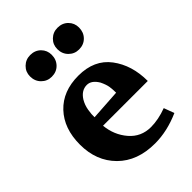

<svg xmlns="http://www.w3.org/2000/svg" viewBox="-225 -873 995 995"><g transform="rotate(-45 272.5 -376.0)"><path d="M35 -256Q35 -374 101.5 -444.5Q168 -515 282 -515Q398 -515 457.5 -436Q517 -357 517 -241H189Q196 -167 242 -113.5Q288 -60 360 -60Q414 -60 476 -83L497 -26Q404 15 315 15Q186 15 110.5 -60.5Q35 -136 35 -256ZM189 -303 358 -314Q358 -338 355 -358.5Q352 -379 338 -408Q313 -450 279 -450Q239 -450 213 -409Q198 -384 193 -354Q188 -324 189 -303ZM102 -689Q102 -722 125 -744.5Q148 -767 181 -767Q216 -767 238.5 -744.5Q261 -722 261 -689Q261 -654 238.5 -631Q216 -608 181 -608Q148 -608 125 -631Q102 -654 102 -689ZM302 -689Q302 -722 325 -744.5Q348 -767 381 -767Q416 -767 438.5 -744.5Q461 -722 461 -689Q461 -654 438.5 -631Q416 -608 381 -608Q348 -608 325 -631Q302 -654 302 -689Z"/></g></svg>

Font: Volkhov
Style: Bold
Weight: 700
Designer: Cyreal (www.cyreal.org)
Foundry: Cyreal (www.cyreal.org)
Version: Version 1.010